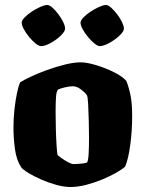

<svg xmlns="http://www.w3.org/2000/svg" viewBox="-20 -750 584 770"><path d="M262 0Q237 0 206 -8.5Q175 -17 145.5 -30Q116 -43 94.5 -56Q73 -69 65 -79Q46 -108 40 -151.5Q34 -195 34 -239Q34 -276 38 -311.5Q42 -347 48 -376Q54 -405 61 -420Q75 -429 103.5 -442.5Q132 -456 168 -469Q204 -482 240 -491Q276 -500 303 -500Q329 -500 366.5 -488.5Q404 -477 438 -460Q472 -443 487 -425Q498 -396 504 -365Q510 -334 510 -284Q510 -226 502.5 -169.5Q495 -113 482 -82Q470 -71 445.5 -57Q421 -43 389.5 -30Q358 -17 325 -8.5Q292 0 262 0ZM275 -92Q278 -92 297 -93Q316 -94 329 -98Q334 -106 335.5 -134Q337 -162 337 -198Q337 -228 336 -265.5Q335 -303 333.5 -333Q332 -363 328 -369Q321 -379 304.5 -391.5Q288 -404 272 -404Q259 -404 241.5 -400Q224 -396 213 -391Q206 -384 204.5 -359.5Q203 -335 203 -301Q203 -270 204 -232Q205 -194 207 -164.5Q209 -135 211 -128Q214 -125 226.5 -116Q239 -107 253 -99.5Q267 -92 275 -92ZM380 -565Q372 -565 359 -575.5Q346 -586 333 -601.5Q320 -617 311.5 -633Q303 -649 303 -659Q303 -668 314.5 -680Q326 -692 343.5 -703.5Q361 -715 378 -722.5Q395 -730 405 -730Q414 -730 426 -719Q438 -708 450 -692.5Q462 -677 469.5 -661Q477 -645 477 -635Q477 -624 459 -607Q441 -590 418 -577.5Q395 -565 380 -565ZM145 -565Q136 -565 123 -575.5Q110 -586 97 -601.5Q84 -617 75.5 -633Q67 -649 67 -659Q67 -668 78.5 -680Q90 -692 107.5 -703.5Q125 -715 142 -722.5Q159 -730 169 -730Q178 -730 190 -719.5Q202 -709 214 -693Q226 -677 233.5 -661.5Q241 -646 241 -635Q241 -624 223.5 -607Q206 -590 183 -577.5Q160 -565 145 -565Z"/></svg>

Font: Texturina Black
Style: Regular
Weight: 900
Designer: Guillermo Torres Carreño
Foundry: Omnibus-Type
Version: Version 1.002; ttfautohint (v1.8.3)